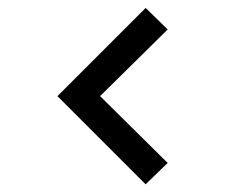

<svg xmlns="http://www.w3.org/2000/svg" viewBox="-20 -528 620 488"><path d="M350.1 -59.6 126 -283.7 350.1 -507.8 406.2 -453.1 234.4 -283.7 406.2 -113.8Z"/></svg>

Font: Potro Sans Bangla SemiBold
Style: Regular
Weight: 600
Designer: Jayed Ahsan Saad
Foundry: Codepotro
Version: Potro Sans Bangla;Version 0.996;CodepotroFonts;